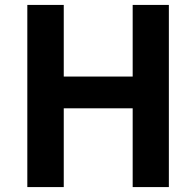

<svg xmlns="http://www.w3.org/2000/svg" viewBox="-20 -760 797 780"><path d="M91 0H239V-320H519V0H666V-740H519V-449H239V-740H91Z"/></svg>

Font: Spoqa Han Sans Neo Bold
Style: Bold
Weight: 700
Designer: [Spoqa Han Sans Neo] Dong-huui Kim  Younghwa Kang  Yujin Lee  [Noto Sans] Ryoko NISHIZUKA  (kana & ideographs); Paul D. 
Foundry: Spoqa (http://www.spoqa-han-sans.com)
Version: Version 1.000